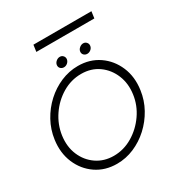

<svg xmlns="http://www.w3.org/2000/svg" viewBox="-173 -837 906 969"><g transform="rotate(-30 280.0 -353.0)"><path d="M229 13Q160 13 108.2 -22.5Q56.5 -58 31.2 -117.8Q6 -177.5 16 -250Q23.5 -305 49.8 -352.8Q76 -400.5 115.5 -436.8Q155 -473 203.2 -493.5Q251.5 -514 303 -514Q372 -514 423.8 -478.5Q475.5 -443 501 -383Q526.5 -323 516 -250Q508.5 -195.5 482.2 -148Q456 -100.5 416.5 -64.2Q377 -28 329 -7.5Q281 13 229 13ZM235 -30Q293 -30 344.2 -60.5Q395.5 -91 430.2 -141Q465 -191 473 -250Q481.5 -309.5 461 -359.8Q440.5 -410 398 -440.5Q355.5 -471 297 -471Q238.5 -471 187.2 -440.5Q136 -410 101.8 -359.8Q67.5 -309.5 59 -250Q50.5 -188.5 71.5 -138.8Q92.5 -89 135.5 -59.5Q178.5 -30 235 -30ZM240 -543Q228 -543 220.2 -551Q212.5 -559 214 -571Q215.5 -582.5 225.5 -591Q235.5 -599.5 247.5 -599.5Q259 -599.5 266.5 -591Q274 -582.5 272.5 -571Q270.5 -559 261 -551Q251.5 -543 240 -543ZM376 -543Q364 -543 356.2 -551Q348.5 -559 350 -571Q351.5 -582.5 361.8 -591Q372 -599.5 383.5 -599.5Q395 -599.5 402.5 -591Q410 -582.5 408.5 -571Q407 -559 397.2 -551Q387.5 -543 376 -543ZM163 -719H501L495.5 -680H157.5Z"/></g></svg>

Font: Urbanist ExtraLight
Style: Italic
Weight: 250
Version: Version 1.303